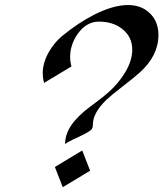

<svg xmlns="http://www.w3.org/2000/svg" viewBox="-20 -740 659 774"><path d="M242.7 -158.2V-160.6Q241.7 -234.4 342.8 -309.6Q406.2 -356 430.9 -380.6Q455.6 -405.3 473.1 -430.7Q513.2 -487.8 513.2 -539.6Q513.2 -592.3 471.7 -624Q435.1 -652.8 378.9 -652.8Q329.1 -652.8 294.4 -605Q262.7 -561 262.7 -509.8Q262.7 -491.2 268.1 -472.2L157.7 -405.8Q152.3 -424.8 152.3 -446Q152.3 -467.3 159.2 -489.5Q166 -511.7 177.7 -531.7Q200.7 -570.8 231.7 -595.9Q262.7 -621.1 293.9 -642.1Q325.2 -663.1 359.4 -680.7Q437 -719.7 496.1 -719.7Q550.3 -719.7 584 -686.5Q618.7 -653.3 618.7 -599.1Q618.7 -515.1 543 -447.3Q519.5 -426.3 474.1 -391.4Q428.7 -356.4 409.2 -337.9Q354.5 -285.2 354.5 -238.3Q354.5 -221.2 345 -214.4Q335.4 -207.5 323.5 -201.2Q311.5 -194.8 298.1 -188.5Q284.7 -182.1 272.5 -176.8Q245.6 -163.6 242.7 -158.2ZM343.3 -51.8 232.9 14.6 201.2 -66.9 311.5 -133.3Z"/></svg>

Font: Fondamento
Style: Italic
Weight: 400
Italic angle: -12°
Version: Version 1.000